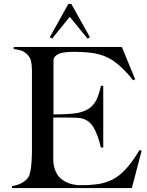

<svg xmlns="http://www.w3.org/2000/svg" viewBox="-20 -960 751 980"><path d="M41 0V-10Q92 -18 119 -48Q126 -56 130.5 -68Q135 -80 138.5 -106.5Q142 -133 143 -183V-558Q144 -606 141.5 -629Q139 -652 133.5 -662.5Q128 -673 120 -681Q105 -696 91 -701Q77 -706 50 -710V-720H602L670 -555L660 -550Q620 -600 578 -635Q536 -670 484 -683Q464 -689 431 -692Q398 -695 364 -695.5Q330 -696 305 -692Q283 -689 268 -678Q253 -667 253 -652V-376Q286 -376 323.5 -378Q361 -380 379 -384Q419 -393 441 -411Q463 -429 475 -456.5Q487 -484 495 -522H507V-207H495Q479 -275 455.5 -313Q432 -351 385 -358Q378 -359 358 -359.5Q338 -360 315 -360Q292 -360 274 -360Q256 -360 252 -360V-144Q252 -112 265 -83.5Q278 -55 300 -41Q336 -16 387 -15Q438 -14 484 -21Q551 -32 598.5 -74Q646 -116 692 -194L703 -191L653 0ZM246 -763 234 -770 329 -940H344L439 -770L427 -763L336 -874Z"/></svg>

Font: Mulat Addis
Style: Regular
Weight: 400
Designer: Fasil fikreab
Version: Version 1.001; ttfautohint (v1.8.3)